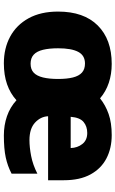

<svg xmlns="http://www.w3.org/2000/svg" viewBox="183 -786 613 1020"><g transform="rotate(90 490.0 -276.5)"><path d="M698 -563Q768 -563 822 -535Q876 -507 907 -450.5Q938 -394 938 -309V-225H598Q600 -185 632 -155.5Q664 -126 725 -126Q763 -126 809.5 -135Q856 -144 903 -168V-31Q863 -10 817 0Q771 10 700 10Q646 10 598 -6.5Q550 -23 513 -57Q477 -24 428 -7Q379 10 317 10Q237 10 175 -23.5Q113 -57 77.5 -121.5Q42 -186 42 -278Q42 -415 116 -489Q190 -563 320 -563Q374 -563 420.5 -547.5Q467 -532 503 -501Q539 -530 586 -546.5Q633 -563 698 -563ZM318 -421Q275 -421 256 -385Q237 -349 237 -278Q237 -231 245 -198Q253 -165 271 -148.5Q289 -132 319 -132Q349 -132 366.5 -148.5Q384 -165 392 -198Q400 -231 400 -278Q400 -325 392 -357Q384 -389 366 -405Q348 -421 318 -421ZM687 -433Q652 -433 628.5 -413.5Q605 -394 601 -345H767Q766 -381 745.5 -407Q725 -433 687 -433Z"/></g></svg>

Font: Noto Sans Cham Black
Style: Regular
Weight: 900
Version: Version 2.002